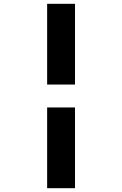

<svg xmlns="http://www.w3.org/2000/svg" viewBox="-20 -843 640 1006"><path d="M227 -400V-823H373V-400ZM227 143V-280H373V143Z"/></svg>

Font: Iosevka SS04 Heavy Extended
Style: Regular
Weight: 900
Width: 7
Monospace: yes
Designer: Belleve Invis
Foundry: Belleve Invis
Version: Version 19.0.0; ttfautohint (v1.8.4)